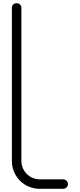

<svg xmlns="http://www.w3.org/2000/svg" viewBox="-20 -1190 504 1212"><path d="M85 -1170C69 -1170 55 -1158 55 -1142V-174C55 -76 133 2 231 2H377H379C395 2 409 -12 409 -28C409 -44 395 -58 379 -58H377H231C167 -58 115 -110 115 -174V-1142C115 -1158 101 -1170 85 -1170Z"/></svg>

Font: bauhaus_2017
Style: _regular
Weight: 400
Version: Version 1.0